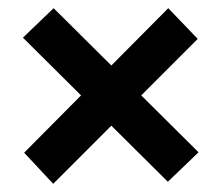

<svg xmlns="http://www.w3.org/2000/svg" viewBox="-20 -513 541 469"><path d="M390 -69 465 -141 325 -280 463 -418 391 -493 252 -353 111 -493 36 -421 178 -280 39 -140 110 -64 252 -206Z"/></svg>

Font: Easer Grotesk Medium
Style: Regular
Weight: 500
Designer: Boardeaser, Bonnie Shaver-Troup, Thomas Jockin
Foundry: Lexend
Version: Version 1.001;Glyphs 3.1.2 (3151)